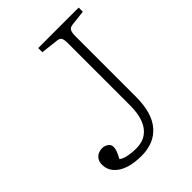

<svg xmlns="http://www.w3.org/2000/svg" viewBox="-207 -803 919 919"><g transform="rotate(-45 252.0 -343.5)"><path d="M204 14Q152 14 115.5 1Q79 -12 59.5 -35.5Q40 -59 40 -89Q40 -108 47.5 -120.5Q55 -133 68 -139.5Q81 -146 98 -146Q112 -146 126 -137Q140 -128 140 -110Q140 -99 135 -86Q130 -73 118 -50Q133 -39 157.5 -34Q182 -29 210 -29Q252 -29 280 -48.5Q308 -68 322 -105Q336 -142 336 -195V-616Q336 -642 330 -652Q324 -662 304 -663L219 -673V-701H493V-673L415 -664Q398 -662 391.5 -651.5Q385 -641 385 -614V-206Q385 -96 337.5 -41Q290 14 204 14Z"/></g></svg>

Font: Literata ExtraLight
Style: Regular
Weight: 250
Designer: Latin by Veronika Burian and Jose Scaglione. Greek by Irene Vlachou. Cyrillic by Vera Evstafieva.
Foundry: TypeTogether
Version: Version 3.103;gftools[0.9.29]